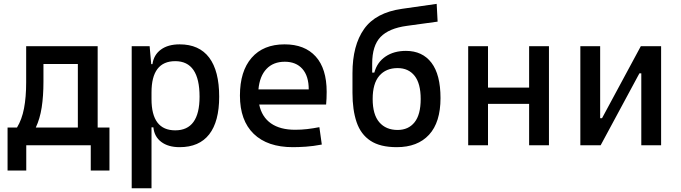

<svg xmlns="http://www.w3.org/2000/svg" viewBox="-20 -759 3556 1003"><path d="M19.5 131.8V-92.8H68.8Q94.2 -134.3 105.5 -192.9Q116.7 -251.5 116.7 -329.1V-517.6H490.2V-92.8H551.8V131.8H454.1V0H117.2V131.8ZM386.7 -92.8V-424.8H207V-332.5Q207 -257.3 197.8 -197.8Q188.5 -138.2 167 -92.8Z M668 224.6V-517.6H761.7L770 -423.8H776.4Q783.2 -472.7 820.6 -500Q857.9 -527.3 918.5 -527.3Q1020.5 -527.3 1072.8 -458Q1125 -388.7 1125 -253.9Q1125 -124 1072.8 -57.1Q1020.5 9.8 918.5 9.8Q858.9 9.8 822.5 -17.6Q786.1 -44.9 781.2 -93.8H771.5V224.6ZM771.5 -241.2Q771.5 -78.1 895.5 -78.1Q1022.5 -78.1 1022.5 -253.9Q1022.5 -439.5 895.5 -439.5Q771.5 -439.5 771.5 -276.4Z M1509.8 9.8Q1377.4 9.8 1305.4 -59.8Q1233.4 -129.4 1233.4 -259.8Q1233.4 -386.7 1294.4 -457Q1355.5 -527.3 1466.8 -527.3Q1571.8 -527.3 1629.2 -463.9Q1686.5 -400.4 1686.5 -279.3Q1686.5 -243.7 1683.6 -212.9H1334Q1347.7 -147.9 1395.5 -114.5Q1443.4 -81.1 1521.5 -81.1Q1553.7 -81.1 1585 -84.7Q1616.2 -88.4 1648.4 -94.7L1661.1 -3.9Q1615.2 4.9 1577.1 7.3Q1539.1 9.8 1509.8 9.8ZM1330.1 -292H1592.8Q1592.8 -361.8 1559.6 -399.2Q1526.4 -436.5 1467.8 -436.5Q1407.7 -436.5 1372.1 -398.9Q1336.4 -361.3 1330.1 -292Z M2052.7 9.8Q1965.8 9.8 1915.3 -23.7Q1864.7 -57.1 1843 -120.6Q1821.3 -184.1 1821.3 -273.9V-377Q1821.3 -522 1882.1 -607.7Q1942.9 -693.4 2080.1 -712.9L2261.2 -738.8L2266.1 -646L2106 -624Q2011.7 -611.3 1968 -565.9Q1924.3 -520.5 1924.3 -426.8V-379.9H1935.5Q1950.2 -434.1 1993.9 -463.6Q2037.6 -493.2 2100.6 -493.2Q2186.5 -493.2 2233.9 -431.2Q2281.2 -369.1 2281.2 -246.6Q2281.2 -120.1 2221.4 -55.2Q2161.6 9.8 2052.7 9.8ZM2057.1 -80.1Q2113.8 -80.1 2145.8 -120.4Q2177.7 -160.6 2177.7 -241.7Q2177.7 -322.8 2145.8 -363Q2113.8 -403.3 2057.1 -403.3Q1996.1 -403.3 1961.4 -363Q1926.8 -322.8 1926.8 -241.7Q1926.8 -160.6 1961.4 -120.4Q1996.1 -80.1 2057.1 -80.1Z M2744.1 0V-216.3H2529.3V0H2425.8V-517.6H2529.3V-301.3H2744.1V-517.6H2847.7V0Z M3011.7 0V-517.6H3115.2V-141.6H3125L3327.6 -517.6H3433.6V0H3330.1V-376H3320.3L3117.7 0Z"/></svg>

Font: Cascadia Code NF
Style: Regular
Weight: 400
Monospace: yes
Designer: Aaron Bell
Foundry: Saja Typeworks
Version: Version 2404.023; ttfautohint (v1.8.4)